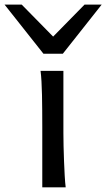

<svg xmlns="http://www.w3.org/2000/svg" viewBox="-88 -801 455 821"><path d="M183.1 -231.9Q183.1 -208.5 183.8 -176.5Q184.6 -144.5 185.8 -111.8Q187 -79.1 188.7 -49.3Q190.4 -19.5 192.9 0H92.8V-258.8Q92.8 -294.4 92.5 -329.1Q92.3 -363.8 91.6 -394.8Q90.8 -425.8 89.4 -452.4Q87.9 -479 85.4 -498H183.1ZM4.9 -781.2 139.2 -644.5 273.4 -781.2H346.7L180.7 -571.3H97.7L-68.4 -781.2Z"/></svg>

Font: Andika Afr
Style: Regular
Weight: 400
Designer: Victor Gaultney, Annie Olsen, Julie Remington, Don Collingsworth, Eric Hays, Becca Hirsbrunner
Foundry: SIL International
Version: Version 5.000